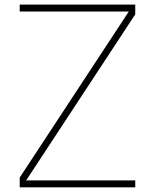

<svg xmlns="http://www.w3.org/2000/svg" viewBox="-20 -798 660 818"><path d="M64 -778.3H556.2V-736.8L91.3 -29.3H556.2V0H64V-41.5L528.8 -749H64Z"/></svg>

Font: Cherry
Style: Light
Weight: 300
Designer: Amin Abedi
Version: Version 1.00 ; ttfautohint (v1.6)